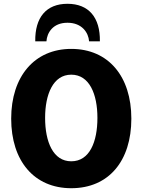

<svg xmlns="http://www.w3.org/2000/svg" viewBox="-20 -971 825 1013"><path d="M673 -345C673 -122 554 22 356 22C160 22 39 -122 39 -345C39 -568 162 -713 356 -713C552 -713 673 -568 673 -345ZM494 -349C494 -474 452 -577 356 -577C260 -577 218 -473 218 -349C218 -223 260 -120 356 -120C453 -120 494 -223 494 -349ZM336 -951C448 -951 509 -879 507 -753H450C447 -798 413 -851 336 -851C259 -851 228 -798 225 -753H166C164 -879 224 -951 336 -951Z"/></svg>

Font: Repo ExtraBold
Style: Bold
Weight: 700
Designer: Stefan Peev
Foundry: Context Ltd
Version: Version 1.502